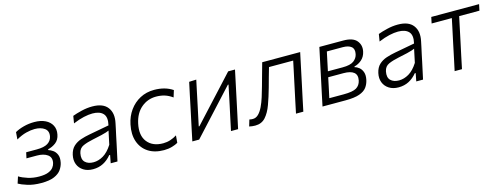

<svg xmlns="http://www.w3.org/2000/svg" viewBox="-20 -1063 4220 1629"><g transform="rotate(-15 2090.0 -248.0)"><path d="M201 9.5Q132 9.5 80.8 -6.8Q29.5 -23 4 -38L23 -96.5Q54.5 -77 100.2 -62.8Q146 -48.5 198 -48.5Q248.5 -48.5 278.2 -60.5Q308 -72.5 322 -91Q336 -109.5 340 -129Q350 -177 316.2 -201.2Q282.5 -225.5 223.5 -225.5H132L143 -276H235Q300.5 -276 332.8 -296.2Q365 -316.5 372.5 -351.5Q382.5 -399.5 349.5 -423.8Q316.5 -448 262.5 -448Q228.5 -448 187.2 -437.5Q146 -427 99 -400L104 -463.5Q136 -482 181 -494Q226 -506 275 -506Q331.5 -506 371.2 -486.5Q411 -467 429 -432.2Q447 -397.5 438 -353Q429.5 -307.5 398.2 -284Q367 -260.5 330 -252.5L328.5 -245.5Q346.5 -240.5 367.5 -226.2Q388.5 -212 400.2 -184.8Q412 -157.5 403 -114.5Q396.5 -84 376.8 -55.5Q357 -27 315.2 -8.8Q273.5 9.5 201 9.5Z M655 10Q606 10 571.8 -11.8Q537.5 -33.5 523.2 -70.2Q509 -107 519 -152.5Q529.5 -199 557 -224.5Q584.5 -250 622.5 -262.8Q660.5 -275.5 702 -283L876.5 -315.5Q893 -385 863.5 -416.8Q834 -448.5 770.5 -448.5Q737.5 -448.5 694.2 -439Q651 -429.5 598.5 -407.5L609 -471Q642 -483.5 689.8 -495Q737.5 -506.5 784 -506.5Q879 -506.5 918.2 -454.2Q957.5 -402 939 -318Q934.5 -295.5 928.8 -269.2Q923 -243 916 -210.5L902.5 -146Q895.5 -114 887.8 -78Q880 -42 871 0H811.5L825 -70H817Q786 -32 745.8 -11Q705.5 10 655 10ZM674 -46Q717.5 -46 760.2 -71Q803 -96 840.5 -155L865.5 -273Q856 -268.5 841 -263.5Q826 -258.5 797 -251.5Q768 -244.5 717 -234Q667.5 -224 630.5 -207.8Q593.5 -191.5 585 -149Q574.5 -97 600.5 -71.5Q626.5 -46 674 -46Z M1279 9.5Q1195.5 9.5 1140.2 -27Q1085 -63.5 1063.2 -127.8Q1041.5 -192 1059 -275Q1073 -343.5 1110.5 -395.5Q1148 -447.5 1203.5 -477Q1259 -506.5 1328 -506.5Q1423 -506.5 1490 -461.5L1471.5 -401.5Q1436 -427 1401.8 -437Q1367.5 -447 1329 -447Q1255 -447 1199 -400.2Q1143 -353.5 1124 -266.5Q1102 -165 1148.2 -106.8Q1194.5 -48.5 1287 -48.5Q1319.5 -48.5 1350.2 -58.5Q1381 -68.5 1407.5 -85.5L1402 -21.5Q1382 -9.5 1349.5 0Q1317 9.5 1279 9.5Z M1528.5 0Q1540 -56 1551 -107.2Q1562 -158.5 1575 -219.5L1585.5 -269Q1599 -334 1610.2 -387Q1621.5 -440 1633.5 -495.5L1696.5 -498Q1685 -444.5 1674.2 -393.2Q1663.5 -342 1650.5 -280.5L1614 -109H1620L1778.5 -281Q1826.5 -333 1876.5 -387.2Q1926.5 -441.5 1976 -495.5H2036Q2024 -439.5 2013 -387Q2002 -334.5 1988 -269L1977.5 -219.5Q1964.5 -159 1953.5 -107.2Q1942.5 -55.5 1930.5 0H1868Q1879.5 -54.5 1890.2 -104.5Q1901 -154.5 1913.5 -213L1950 -386.5H1944L1789 -218Q1689.5 -110.5 1588.5 0Z M2080 8.5Q2069.5 8.5 2053.8 7Q2038 5.5 2027 2.5L2044 -54.5Q2051.5 -52.5 2060 -51.8Q2068.5 -51 2074 -51Q2102 -51 2123.8 -72.5Q2145.5 -94 2162.8 -130Q2180 -166 2193.8 -209.5Q2207.5 -253 2219.5 -296.5Q2233.5 -347 2247.5 -397.2Q2261.5 -447.5 2275 -495.5H2608.5Q2596.5 -440 2585.5 -387.2Q2574.5 -334.5 2560.5 -269L2550 -219.5Q2537 -159 2526 -107.2Q2515 -55.5 2503.5 0H2439Q2450.5 -55.5 2461.5 -107.2Q2472.5 -159 2485.5 -219.5L2496 -269Q2507 -319.5 2515.5 -360Q2524 -400.5 2532.5 -441H2320Q2308 -400 2296.2 -357.8Q2284.5 -315.5 2273 -273.5Q2251.5 -196.5 2228.2 -132.5Q2205 -68.5 2170.5 -30Q2136 8.5 2080 8.5Z M2672 0Q2683.5 -56 2694.5 -107.2Q2705.5 -158.5 2718.5 -219.5L2729 -269Q2742.5 -334 2753.8 -386.8Q2765 -439.5 2777 -495.5H2986.5Q3071.5 -495.5 3104.5 -455.5Q3137.5 -415.5 3125.5 -361Q3116.5 -319 3088 -293.2Q3059.5 -267.5 3022 -258L3020.5 -252Q3041 -247.5 3060 -232Q3079 -216.5 3088.5 -189.2Q3098 -162 3089.5 -122Q3082 -86.5 3061.8 -59Q3041.5 -31.5 2997.5 -15.8Q2953.5 0 2874 0ZM2828.5 -442Q2819.5 -399.5 2811.2 -360.8Q2803 -322 2793.5 -277H2923Q2991 -277 3021.2 -299.5Q3051.5 -322 3058.5 -356.5Q3068 -400.5 3043 -421.2Q3018 -442 2968.5 -442ZM2746 -53.5H2872Q2952.5 -53.5 2984.8 -73Q3017 -92.5 3026 -133.5Q3036 -181.5 3007.5 -204.5Q2979 -227.5 2917 -227.5H2783L2781.5 -220.5Q2771.5 -172.5 2763.2 -133.5Q2755 -94.5 2746 -53.5Z M3339 10Q3290 10 3255.8 -11.8Q3221.5 -33.5 3207.2 -70.2Q3193 -107 3203 -152.5Q3213.5 -199 3241 -224.5Q3268.5 -250 3306.5 -262.8Q3344.5 -275.5 3386 -283L3560.5 -315.5Q3577 -385 3547.5 -416.8Q3518 -448.5 3454.5 -448.5Q3421.5 -448.5 3378.2 -439Q3335 -429.5 3282.5 -407.5L3293 -471Q3326 -483.5 3373.8 -495Q3421.5 -506.5 3468 -506.5Q3563 -506.5 3602.2 -454.2Q3641.5 -402 3623 -318Q3618.5 -295.5 3612.8 -269.2Q3607 -243 3600 -210.5L3586.5 -146Q3579.5 -114 3571.8 -78Q3564 -42 3555 0H3495.5L3509 -70H3501Q3470 -32 3429.8 -11Q3389.5 10 3339 10ZM3358 -46Q3401.5 -46 3444.2 -71Q3487 -96 3524.5 -155L3549.5 -273Q3540 -268.5 3525 -263.5Q3510 -258.5 3481 -251.5Q3452 -244.5 3401 -234Q3351.5 -224 3314.5 -207.8Q3277.5 -191.5 3269 -149Q3258.5 -97 3284.5 -71.5Q3310.5 -46 3358 -46Z M3832.5 0Q3844.5 -56 3855.5 -107.5Q3866.5 -159 3879 -219.5L3889.5 -269Q3900.5 -319.5 3909 -360Q3917.5 -400.5 3926 -441H3748.5L3760 -495.5H4180L4168.5 -441H3990.5Q3982 -400.5 3973.2 -360Q3964.5 -319.5 3954 -269L3943.5 -219.5Q3930.5 -159 3919.5 -107.5Q3908.5 -56 3897 0Z"/></g></svg>

Font: Commissioner Light
Style: Italic
Weight: 300
Italic angle: -12°
Designer: Kostas Bartsokas
Foundry: Kostas Bartsokas
Version: Version 1.000; ttfautohint (v1.8.3)